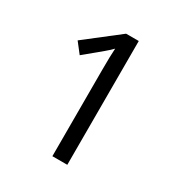

<svg xmlns="http://www.w3.org/2000/svg" viewBox="-168 -887 907 959"><g transform="rotate(30 286.0 -408.0)"><path d="M356 -51H270V-550Q270 -631 273 -673Q259 -658 235 -638L136 -556L90 -615L283 -765H356Z"/></g></svg>

Font: Noto Sans Tamil UI
Style: Regular
Weight: 400
Designer: Jelle Bosma - Monotype Design Team
Foundry: Monotype Imaging Inc.
Version: Version 2.004; ttfautohint (v1.8.4.7-5d5b)